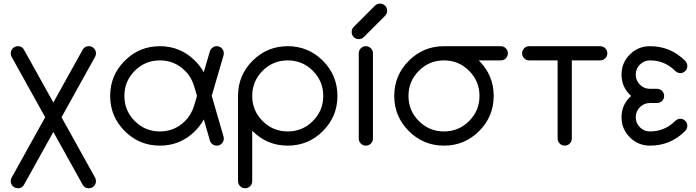

<svg xmlns="http://www.w3.org/2000/svg" viewBox="-20 -801 3829 1056"><path d="M228.5 -156.2 43.5 -489.3Q39.1 -497.6 39.1 -507.8Q39.1 -523.9 50.5 -535.4Q62 -546.9 78.1 -546.9Q101.1 -546.9 111.3 -528.8L273.4 -237.3L435.5 -528.8Q445.8 -546.9 468.8 -546.9Q484.9 -546.9 496.3 -535.4Q507.8 -523.9 507.8 -507.8Q507.8 -497.6 503.4 -489.3L318.4 -156.2L503.4 176.8Q507.8 185.1 507.8 195.3Q507.8 211.4 496.3 222.9Q484.9 234.4 468.8 234.4Q446.3 234.4 436 217.3L273.4 -75.2L110.8 217.3Q100.6 234.4 78.1 234.4Q62 234.4 50.5 222.9Q39.1 211.4 39.1 195.3Q39.1 185.1 43.5 176.8Z M1048.8 -223.6 1063.5 -273.4 1048.8 -323.2Q1033.2 -377 997.6 -411.6Q940.4 -468.8 859.4 -468.8Q778.3 -468.8 721.2 -411.6Q664.1 -354.5 664.1 -273.4Q664.1 -192.4 721.2 -135.3Q778.3 -78.1 859.4 -78.1Q940.4 -78.1 997.6 -135.3Q1033.2 -170.4 1048.8 -223.6ZM1101.1 -144Q1082 -109.4 1052.7 -80.1Q972.7 0 859.4 0Q746.1 0 666 -80.1Q585.9 -160.2 585.9 -273.4Q585.9 -386.7 666 -466.8Q746.1 -546.9 859.4 -546.9Q972.7 -546.9 1052.7 -466.8Q1082 -437.5 1100.6 -403.8L1134.8 -520.5Q1137.7 -528.8 1144.5 -535.6Q1155.8 -546.9 1171.9 -546.9Q1188 -546.9 1199.5 -535.4Q1210.9 -523.9 1210.9 -507.8Q1210.9 -502.9 1210 -498.5L1144.5 -273.9L1210 -48.3Q1210.9 -43.9 1210.9 -39.1Q1210.9 -22.9 1199.5 -11.5Q1188 0 1171.9 0Q1155.8 0 1144.5 -11.2Q1137.7 -18.1 1134.8 -26.4Z M1367.2 -273.4Q1367.2 -192.4 1424.3 -135.3Q1481.4 -78.1 1562.5 -78.1Q1643.6 -78.1 1700.7 -135.3Q1757.8 -192.4 1757.8 -273.4Q1757.8 -354.5 1700.7 -411.6Q1643.6 -468.8 1562.5 -468.8Q1481.4 -468.8 1424.3 -411.6Q1367.2 -354.5 1367.2 -273.4ZM1367.2 195.3Q1367.2 211.4 1355.7 222.9Q1344.2 234.4 1328.1 234.4Q1312 234.4 1300.5 222.9Q1289.1 211.4 1289.1 195.3V-273.4Q1289.1 -386.7 1369.1 -466.8Q1449.2 -546.9 1562.5 -546.9Q1675.8 -546.9 1755.9 -466.8Q1835.9 -386.7 1835.9 -273.4Q1835.9 -160.2 1755.9 -80.1Q1675.8 0 1562.5 0Q1449.2 0 1369.1 -80.1Q1368.2 -81.1 1367.2 -82Z M1953.1 -507.8Q1953.1 -523.9 1964.6 -535.4Q1976.1 -546.9 1992.2 -546.9Q2008.3 -546.9 2019.8 -535.4Q2031.2 -523.9 2031.2 -507.8V-39.1Q2031.2 -22.9 2019.8 -11.5Q2008.3 0 1992.2 0Q1976.1 0 1964.6 -11.5Q1953.1 -22.9 1953.1 -39.1ZM2098.6 -714.8 1980 -596.2Q1968.8 -585.9 1953.1 -585.9Q1937 -585.9 1925.5 -597.4Q1914.1 -608.9 1914.1 -625Q1914.1 -640.1 1923.8 -651.4L2042.5 -770Q2054.2 -781.2 2070.3 -781.2Q2086.4 -781.2 2097.9 -769.8Q2109.4 -758.3 2109.4 -742.2Q2109.4 -726.6 2098.6 -714.8Z M2617.2 -273.4Q2617.2 -354.5 2560.1 -411.6Q2502.9 -468.8 2421.9 -468.8Q2340.8 -468.8 2283.7 -411.6Q2226.6 -354.5 2226.6 -273.4Q2226.6 -192.4 2283.7 -135.3Q2340.8 -78.1 2421.9 -78.1Q2502.9 -78.1 2560.1 -135.3Q2617.2 -192.4 2617.2 -273.4ZM2613.3 -468.8Q2614.3 -467.8 2615.2 -466.8Q2695.3 -386.7 2695.3 -273.4Q2695.3 -160.2 2615.2 -80.1Q2535.2 0 2421.9 0Q2308.6 0 2228.5 -80.1Q2148.4 -160.2 2148.4 -273.4Q2148.4 -386.7 2228.5 -466.8Q2308.6 -546.9 2421.9 -546.9H2734.4Q2750.5 -546.9 2762 -535.4Q2773.4 -523.9 2773.4 -507.8Q2773.4 -491.7 2762 -480.2Q2750.5 -468.8 2734.4 -468.8Z M2890.6 -468.8Q2874.5 -468.8 2863 -480.2Q2851.6 -491.7 2851.6 -507.8Q2851.6 -523.9 2863 -535.4Q2874.5 -546.9 2890.6 -546.9H3281.2Q3297.4 -546.9 3308.8 -535.4Q3320.3 -523.9 3320.3 -507.8Q3320.3 -491.7 3308.8 -480.2Q3297.4 -468.8 3281.2 -468.8H3125V-39.1Q3125 -22.9 3113.5 -11.5Q3102.1 0 3085.9 0Q3069.8 0 3058.3 -11.5Q3046.9 -22.9 3046.9 -39.1V-468.8Z M3554.7 -546.9Q3668 -546.9 3748 -466.8Q3760.3 -454.1 3760.3 -438Q3760.3 -421.9 3748.8 -410.4Q3737.3 -398.9 3721.2 -398.9Q3705.1 -398.9 3689.9 -414.6Q3633.8 -468.8 3554.7 -468.8Q3522.5 -468.8 3499.5 -445.8Q3476.6 -422.9 3476.6 -390.6Q3476.6 -358.4 3499.5 -335.4Q3522.5 -312.5 3554.7 -312.5H3593.8Q3609.9 -312.5 3621.3 -301Q3632.8 -289.6 3632.8 -273.4Q3632.8 -257.3 3621.3 -245.8Q3609.9 -234.4 3593.8 -234.4H3554.7Q3522.5 -234.4 3499.5 -211.4Q3476.6 -188.5 3476.6 -156.2Q3476.6 -124 3499.5 -101.1Q3522.5 -78.1 3554.7 -78.1Q3633.8 -78.1 3689.9 -132.3Q3705.1 -147.9 3721.2 -147.9Q3737.3 -147.9 3748.8 -136.5Q3760.3 -125 3760.3 -108.9Q3760.3 -92.8 3748 -80.1Q3668 0 3554.7 0Q3489.7 0 3444.1 -45.7Q3398.4 -91.3 3398.4 -156.2Q3398.4 -226.1 3451.2 -273.4Q3398.4 -320.8 3398.4 -390.6Q3398.4 -455.6 3444.1 -501.2Q3489.7 -546.9 3554.7 -546.9Z"/></svg>

Font: Comfortaa
Style: Regular
Weight: 400
Designer: Johan Aakerlund - aajohan
Foundry: Johan Aakerlund
Version: Version 2.004 2013